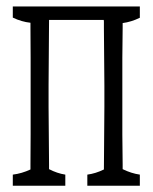

<svg xmlns="http://www.w3.org/2000/svg" viewBox="-20 -533 477 600"><path d="M417 -512.7Q417 -490.2 417 -477.5Q390.1 -464.4 363.3 -460.9Q363.3 -457.5 363.3 -457.5Q363.3 -446.8 363.3 -445.8Q362.3 -394 362.3 -352.5Q362.3 -304.2 362.3 -266.1Q362.3 -227.5 362.3 -199.2Q362.3 -150.9 362.3 -112.3Q362.8 -61 363.3 -19.5Q363.3 -8.8 363.3 -7.8Q363.3 -4.4 363.3 -4.4Q390.1 8.8 417 12.7Q417 34.7 417 47.4Q417 47.4 252.9 47.4Q252.9 35.2 252.9 12.7Q278.8 9.3 304.7 -3.4Q306.2 -197.3 306.2 -199.2Q306.2 -227.5 306.2 -266.1Q306.2 -306.2 304.7 -445.8Q304.7 -450.7 304.7 -465.8Q304.7 -465.8 304.2 -470.7Q304.2 -470.7 133.3 -470.7Q131.8 -287.1 131.8 -266.1Q131.8 -228 131.8 -199.2Q131.8 -158.7 133.3 -19.5Q133.3 -8.8 133.3 -7.8Q133.3 -4.4 133.3 -4.4Q158.7 8.8 184.1 12.7Q184.1 34.7 184.1 47.4Q184.1 47.4 20 47.4Q20 35.2 20 12.7Q47.9 9.3 75.2 -3.4Q75.2 -3.4 75.2 -6.8Q75.2 -8.3 75.2 -19.5Q75.2 -61 75.7 -112.8Q75.7 -228 75.7 -353Q75.2 -394.5 75.2 -445.8Q75.2 -447.3 75.2 -458Q75.2 -458 75.2 -461.9Q47.4 -464.8 20 -478Q20 -490.7 20 -512.7Q20 -512.7 417 -512.7Z"/></svg>

Font: Scarab Serif
Style: Light
Weight: 300
Designer: John Roberts
Foundry: Scarab
Version: 1.0